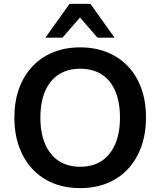

<svg xmlns="http://www.w3.org/2000/svg" viewBox="-20 -959 825 989"><path d="M393 10Q316 10 253.5 -15.5Q191 -41 146.5 -89Q102 -137 78 -204Q54 -271 54 -353Q54 -436 78 -502.5Q102 -569 146.5 -616.5Q191 -664 253.5 -689.5Q316 -715 393 -715Q470 -715 532.5 -689.5Q595 -664 639.5 -617Q684 -570 708 -503.5Q732 -437 732 -354Q732 -271 708 -204Q684 -137 639.5 -89Q595 -41 532.5 -15.5Q470 10 393 10ZM393 -100Q458 -100 503.5 -130Q549 -160 573.5 -217Q598 -274 598 -353Q598 -433 574 -489.5Q550 -546 504 -575.5Q458 -605 393 -605Q329 -605 283 -575.5Q237 -546 212.5 -489.5Q188 -433 188 -353Q188 -274 212.5 -217Q237 -160 283 -130Q329 -100 393 -100ZM214 -765 338 -939H446L570 -765H482L392 -869L302 -765Z"/></svg>

Font: Nunito Sans 12pt ExtraLight
Style: Regular
Weight: 200
Designer: Vernon Adams
Foundry: Vernon Adams
Version: Version 3.101;gftools[0.9.27]